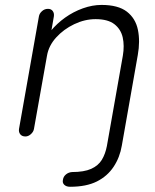

<svg xmlns="http://www.w3.org/2000/svg" viewBox="-20 -543 617 764"><path d="M258.8 200.2Q244.1 200.2 235.8 192.4Q227.5 184.6 230.5 171.9Q232.4 159.2 242.7 150.9Q252.9 142.6 266.6 141.6Q314.5 141.6 342.8 128.9Q371.1 116.2 385.3 92.8Q399.4 69.3 405.3 38.1L468.8 -321.3Q475.6 -361.3 468.3 -394Q460.9 -426.8 435.1 -446.8Q409.2 -466.8 360.4 -466.8Q317.4 -466.8 275.4 -446.8Q233.4 -426.8 203.6 -394Q173.8 -361.3 167 -321.3L115.2 -30.3Q113.3 -18.6 103 -9.3Q92.8 0 81.1 0Q67.4 0 60.5 -8.8Q53.7 -17.6 55.7 -30.3L134.8 -477.5Q136.7 -489.3 147 -498.5Q157.2 -507.8 170.9 -507.8Q183.6 -507.8 189.9 -499Q196.3 -490.2 194.3 -477.5L179.7 -393.6L151.4 -358.4Q158.2 -390.6 182.1 -419.9Q206.1 -449.2 238.8 -472.7Q271.5 -496.1 309.6 -509.8Q347.7 -523.4 383.8 -523.4Q450.2 -523.4 484.9 -496.6Q519.5 -469.7 528.8 -424.3Q538.1 -378.9 528.3 -324.2L464.8 36.1Q457 83 432.1 120.6Q407.2 158.2 365.2 179.2Q323.2 200.2 258.8 200.2Z"/></svg>

Font: Quicksand
Style: Italic
Weight: 400
Designer: Andrew Paglinawan
Foundry: Andrew Paglinawan
Version: Version 3.006